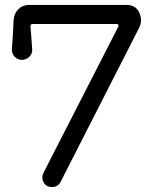

<svg xmlns="http://www.w3.org/2000/svg" viewBox="-20 -739 622 776"><path d="M543 -688Q546 -681 548 -673Q550 -665 550 -657Q550 -642 542 -626L225 -4Q214 17 190 17Q171 17 161 5Q151 -7 151 -22Q151 -27 152.5 -31Q154 -35 155 -39L458 -631Q459 -633 459 -636Q459 -642 451 -642H112Q103 -642 103 -633Q105 -609 107 -584.5Q109 -560 110 -540Q112 -523 99 -510Q86 -497 69 -497Q51 -497 39 -510Q27 -523 28 -540Q30 -566 32 -597Q34 -628 35 -659Q37 -684 54 -701.5Q71 -719 96 -719H493Q528 -719 543 -688Z"/></svg>

Font: Kiwi Maru
Style: Regular
Weight: 400
Designer: Hiroki-Chan
Version: Version 1.100